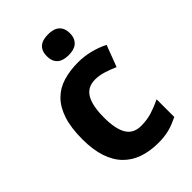

<svg xmlns="http://www.w3.org/2000/svg" viewBox="-227 -852 954 954"><g transform="rotate(-45 249.5 -375.0)"><path d="M305.2 9.8Q246.6 9.8 199.5 -6.3Q152.3 -22.5 118.9 -56.4Q85.4 -90.3 67.6 -143.3Q49.8 -196.3 49.8 -270Q49.8 -351.6 68.1 -406.5Q86.4 -461.4 119.9 -494.6Q153.3 -527.8 200.4 -542Q247.6 -556.2 305.2 -556.2Q347.2 -556.2 388.7 -545.9Q430.2 -535.6 466.8 -517.1L423.8 -403.8Q391.6 -418 361.8 -427Q332 -436 305.2 -436Q251 -436 226.6 -394.8Q202.1 -353.5 202.1 -271Q202.1 -189 226.6 -149.9Q251 -110.8 303.2 -110.8Q345.7 -110.8 380.4 -121.8Q415 -132.8 451.2 -149.9V-25.9Q433.1 -17.1 416 -10.3Q398.9 -3.4 381.6 1Q364.3 5.4 345.5 7.6Q326.7 9.8 305.2 9.8ZM216.8 -687Q216.8 -708 223.1 -721.9Q229.5 -735.8 240.5 -744.4Q251.5 -752.9 266.4 -756.3Q281.2 -759.8 297.9 -759.8Q314.5 -759.8 329.1 -756.3Q343.8 -752.9 354.7 -744.4Q365.7 -735.8 372.3 -721.9Q378.9 -708 378.9 -687Q378.9 -666.5 372.3 -652.3Q365.7 -638.2 354.7 -629.6Q343.8 -621.1 329.1 -617.4Q314.5 -613.8 297.9 -613.8Q281.2 -613.8 266.4 -617.4Q251.5 -621.1 240.5 -629.6Q229.5 -638.2 223.1 -652.3Q216.8 -666.5 216.8 -687Z"/></g></svg>

Font: Droid Sans
Style: Bold
Weight: 700
Foundry: Ascender Corporation
Version: Version 1.00 build 112